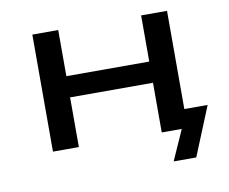

<svg xmlns="http://www.w3.org/2000/svg" viewBox="-71 -586 957 803"><g transform="rotate(-10 407.5 -184.5)"><path d="M604 128 661 0H581V-80H785L700 128ZM114 0V-497H224V-301H576V-497H686V0H576V-211H224V0Z"/></g></svg>

Font: Nunito Sans 7pt Expanded Medium
Style: Regular
Weight: 500
Width: 7
Designer: Vernon Adams
Foundry: Vernon Adams
Version: Version 3.101;gftools[0.9.27]